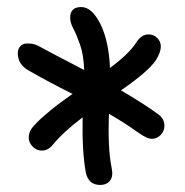

<svg xmlns="http://www.w3.org/2000/svg" viewBox="-20 -774 527 548"><path d="M99.1 -344.2Q84.5 -344.2 73.2 -355.7Q62 -367.2 62 -380.9Q62 -397 71.8 -409.2Q84.5 -424.8 105.2 -442.9Q126 -460.9 141.6 -472.9Q157.2 -484.9 187 -505.9Q112.3 -543.5 61 -573.2Q30.8 -590.3 30.8 -622.1Q30.8 -634.3 38.1 -642.1Q45.4 -649.9 58.1 -649.9Q70.8 -649.9 78.9 -647.5Q86.9 -645 102.1 -636.2Q108.4 -632.3 220.2 -574.2Q218.8 -617.2 208.5 -646.5Q198.2 -675.8 189.2 -692.6Q180.2 -709.5 180.2 -723.1Q180.2 -753.9 211.9 -753.9Q242.2 -753.9 266.4 -705.8Q290.5 -657.7 293.9 -580.1Q348.1 -620.1 369.1 -652.8Q383.3 -675.8 403.8 -675.8Q418.9 -675.8 429 -665.5Q439 -655.3 439 -641.1Q439 -625 424.8 -602.1Q403.3 -569.8 325.2 -516.1Q388.2 -479.5 431.2 -448.2Q449.2 -435.5 449.2 -415Q449.2 -399.4 438.5 -388.7Q427.7 -377.9 414.1 -377.9Q405.8 -377.9 397.7 -381.6Q389.6 -385.3 371.1 -397.9Q337.4 -422.4 291 -449.2Q287.1 -351.6 298.8 -293.9Q303.7 -270.5 293.9 -258.3Q284.2 -246.1 266.1 -246.1Q232.9 -246.1 225.1 -280.8Q213.9 -340.8 215.8 -439Q161.1 -397.9 129.9 -359.9Q117.2 -344.2 99.1 -344.2Z"/></svg>

Font: Shantell Sans Normal
Style: Regular
Weight: 400
Designer: Stephen Nixon, Anya Danilova, Shantell Martin
Foundry: Arrow Type
Version: Version 1.006;[559af2be0]